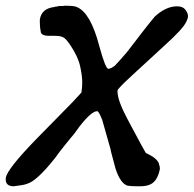

<svg xmlns="http://www.w3.org/2000/svg" viewBox="-34 -455 676 670"><path d="M344 -215Q353 -215 367 -226Q372 -231 384 -244.5Q396 -258 409 -273Q433 -304 457 -335.5Q481 -367 506 -397Q545 -433 584 -433Q604 -433 613 -421Q622 -409 622 -399Q622 -391 617 -381Q611 -367 591 -345.5Q571 -324 540 -296L427 -192Q376 -145 376 -139Q376 -137 376 -136Q376 -105 410 -41L426 -11Q437 9 448.5 31Q460 53 475 79Q515 97 521 117L520 116Q524 125 524 133Q524 136 523 139Q514 180 487 190Q474 195 455 195Q449 195 443 195Q426 195 411 193Q386 185 369 133L352 69L353 70L322 -39V-38Q311 -67 305 -67Q285 -67 243 -13Q237 -5 230 5Q223 15 213 26Q202 40 188 57Q174 74 160 94Q127 136 102 159Q77 182 61 186H62Q54 189 42.5 191Q31 193 14 195Q-14 195 -14 171Q-14 169 -14 166Q-9 135 91 32L201 -80Q221 -100 233.5 -114Q246 -128 250 -132Q253 -149 253 -167Q253 -191 245.5 -224.5Q238 -258 211 -298Q196 -320 188 -324Q179 -330 157 -330H138Q108 -330 108 -346Q106 -356 105.5 -364.5Q105 -373 105 -378Q105 -383 105 -387Q111 -424 152 -430H154Q156 -430 158 -431H156Q158 -432 162 -432Q166 -432 172 -434Q179 -434 183.5 -434Q188 -434 193 -435Q208 -435 219 -434Q230 -433 235 -430Q282 -410 312 -296Q334 -215 344 -215Z"/></svg>

Font: New Athena Unicode
Style: Bold Italic
Weight: 700
Designer: J. Rusten 1997; rev. by R. Hancock 2001, 2002, rev. by D. Mastronarde 2002-2021
Foundry: Society for Classical Studies (formerly American Philological Association)
Version: Version 5.008